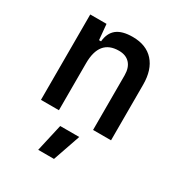

<svg xmlns="http://www.w3.org/2000/svg" viewBox="-179 -650 943 1008"><g transform="rotate(30 293.0 -146.0)"><path d="M80.6 0V-517.6H179.2L188 -423.8H200.2Q205.1 -476.1 237.5 -501.7Q270 -527.3 333.5 -527.3Q415.5 -527.3 460.4 -477.5Q505.4 -427.7 505.4 -336.9V0H396.5V-330.6Q396.5 -377.4 373 -402.8Q349.6 -428.2 307.1 -428.2Q189.5 -428.2 189.5 -284.7V0ZM199.2 234.4 236.8 68.4H352.1L294.9 234.4Z"/></g></svg>

Font: Caskaydia Cove Medium
Style: Regular
Weight: 500
Monospace: yes
Designer: Aaron Bell
Foundry: Saja Typeworks
Version: Version 4.300; ttfautohint (v1.8.3)